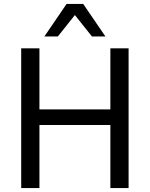

<svg xmlns="http://www.w3.org/2000/svg" viewBox="-20 -949 756 969"><path d="M87 0V-705H179V-397H537V-705H629V0H537V-318H179V0ZM204 -765 316 -929H400L512 -765H444L358 -873L272 -765Z"/></svg>

Font: Nunito Sans 10pt SemiCondensed Medium
Style: Regular
Weight: 500
Width: 4
Designer: Vernon Adams
Foundry: Vernon Adams
Version: Version 3.101;gftools[0.9.27]